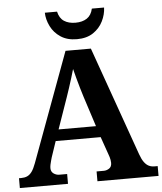

<svg xmlns="http://www.w3.org/2000/svg" viewBox="-61 -981 874 1033"><g transform="rotate(-5 376.5 -464.0)"><path d="M4 0V-53H16Q34 -53 48 -59Q62 -65 73.5 -80.5Q85 -96 96 -126L313 -714H450L659 -125Q669 -97 680.5 -81.5Q692 -66 705.5 -59.5Q719 -53 735 -53H753V0H423V-53H462Q477 -53 491 -62Q505 -71 505 -92Q505 -100 503.5 -108Q502 -116 500 -123Q498 -130 496 -135L461 -235H218L189 -149Q187 -141 184 -131Q181 -121 179 -110.5Q177 -100 177 -92Q177 -73 191 -63Q205 -53 222 -53H264V0ZM239 -296H441L388 -460Q381 -483 373 -509.5Q365 -536 358 -563Q351 -590 345 -613Q339 -592 331 -566Q323 -540 314.5 -514Q306 -488 298 -465ZM380 -771Q328 -771 292.5 -794.5Q257 -818 239 -854.5Q221 -891 220 -928H286Q294 -892 318.5 -876Q343 -860 380 -860Q417 -860 441.5 -876Q466 -892 474 -928H540Q539 -891 521 -854.5Q503 -818 468 -794.5Q433 -771 380 -771Z"/></g></svg>

Font: Noto Serif Armenian
Style: Bold
Weight: 700
Version: Version 2.007